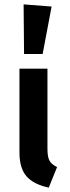

<svg xmlns="http://www.w3.org/2000/svg" viewBox="-20 -843 319 878"><path d="M197 -162Q197 -125 206.5 -108Q216 -91 241 -79L203 15Q133 0 101 -37Q69 -74 69 -146V-529H197ZM216 -813 175 -596H90L88 -823Z"/></svg>

Font: Fira Sans Medium
Style: Regular
Weight: 500
Designer: bBox Type GmbH & Carrois Corporate GbR & Edenspiekermann AG
Foundry: bBox Type GmbH & Carrois Corporate GbR & Edenspiekermann AG
Version: Version 4.301